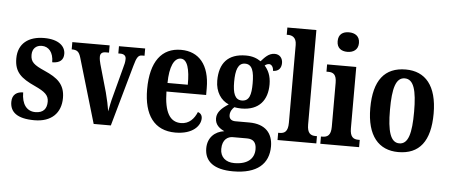

<svg xmlns="http://www.w3.org/2000/svg" viewBox="-60 -910 3020 1292"><g transform="rotate(5 1450.5 -264.0)"><path d="M190 10C306 10 369 -55 369 -156C369 -249 317 -289 231 -327C156 -360 133 -379 133 -427C133 -468 158 -493 197 -493C243 -493 276 -457 276 -389C328 -389 352 -412 352 -452C352 -502 309 -547 208 -547C103 -547 33 -495 33 -394C33 -302 78 -263 175 -219C242 -188 269 -166 269 -122C269 -76 247 -45 192 -45C134 -45 99 -90 99 -170C59 -170 25 -151 25 -100C25 -32 72 10 190 10Z M461 -437 590 0H706L822 -412C838 -471 849 -487 874 -487H891V-536H714V-487H728C754 -487 766 -474 766 -455C766 -434 762 -418 754 -390L704 -201C692 -159 685 -119 680 -93C675 -126 665 -174 653 -219L600 -405C596 -421 592 -437 592 -454C592 -474 602 -487 629 -487H651V-536H399V-487C435 -487 449 -477 461 -437Z M1142 10C1262 10 1311 -52 1311 -101C1311 -123 1298 -136 1282 -141C1263 -95 1230 -57 1174 -57C1100 -57 1061 -120 1059 -260H1327V-306C1327 -464 1253 -548 1133 -548C1003 -548 928 -452 928 -264C928 -90 1000 10 1142 10ZM1198 -318H1061C1062 -428 1091 -489 1136 -489C1181 -489 1199 -422 1198 -318Z M1552 236C1715 236 1792 164 1792 47C1792 -41 1742 -101 1632 -101H1539C1514 -101 1496 -112 1496 -139C1496 -164 1511 -185 1524 -195C1534 -192 1559 -190 1571 -190C1692 -190 1746 -263 1746 -368C1746 -428 1726 -465 1702 -492C1710 -498 1719 -504 1732 -504C1745 -504 1761 -489 1761 -461C1802 -461 1817 -488 1817 -519C1817 -550 1798 -576 1763 -576C1721 -576 1695 -543 1672 -518C1644 -537 1614 -548 1571 -548C1449 -548 1393 -480 1393 -363C1393 -287 1431 -232 1484 -210C1440 -182 1407 -152 1407 -110C1407 -64 1440 -42 1470 -28C1406 -19 1359 25 1359 97C1359 186 1423 236 1552 236ZM1569 -244C1522 -244 1507 -289 1507 -364C1507 -443 1522 -493 1570 -493C1619 -493 1632 -445 1632 -365C1632 -288 1620 -244 1569 -244ZM1555 180C1497 180 1460 147 1460 93C1460 27 1499 7 1530 7H1626C1669 7 1690 29 1690 75C1690 137 1647 180 1555 180Z M1832 0H2094V-49H2085C2051 -49 2028 -63 2028 -122V-760H1832V-711H1842C1863 -711 1898 -703 1898 -648V-122C1898 -63 1875 -49 1842 -49H1832Z M2248 -632C2288 -632 2321 -652 2321 -698C2321 -745 2288 -764 2248 -764C2207 -764 2177 -745 2177 -698C2177 -652 2207 -632 2248 -632ZM2121 0H2383V-49H2374C2340 -49 2317 -63 2317 -122V-536H2120V-487H2133C2166 -487 2188 -473 2188 -418V-121C2188 -63 2165 -49 2130 -49H2121Z M2648 10C2790 10 2863 -81 2863 -269C2863 -457 2783 -548 2651 -548C2509 -548 2435 -457 2435 -269C2435 -81 2516 10 2648 10ZM2650 -49C2590 -49 2568 -125 2568 -269C2568 -414 2589 -488 2649 -488C2710 -488 2731 -414 2731 -269C2731 -125 2711 -49 2650 -49Z"/></g></svg>

Font: Noto Serif Bengali ExtraCondensed
Style: Bold
Weight: 700
Width: 2
Designer: Juan Bruce, Universal Thirst, Indian Type Foundry and the Monotype Design Team.
Foundry: Monotype Imaging Inc.
Version: Version 2.003